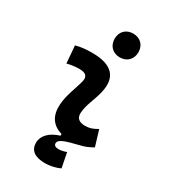

<svg xmlns="http://www.w3.org/2000/svg" viewBox="-229 -865 1044 1182"><g transform="rotate(30 293.0 -274.5)"><path d="M288.6 207C323.2 207 363.8 197.3 392.1 183.6L371.6 79.1C352.5 85.9 334 90.3 316.4 90.3C293.9 90.3 282.7 82.5 282.7 67.4C282.7 39.1 331.1 25.4 414.6 4.9C448.7 -2 477.5 -15.1 505.4 -31.2L471.7 -142.6C438 -123 417.5 -115.7 385.3 -115.7C342.3 -115.7 320.8 -134.8 323.2 -172.4C327.6 -234.9 356 -281.2 371.1 -345.2C400.4 -465.3 343.3 -527.3 200.2 -527.3C161.6 -527.3 123 -524.4 85 -513.7L95.2 -390.6C125 -398.4 154.8 -401.9 184.6 -401.9C228 -401.9 246.1 -382.3 236.3 -345.2C222.2 -288.1 191.4 -222.7 187 -153.3C181.6 -72.3 215.3 -20.5 286.1 0V12.2C217.3 33.2 176.8 74.7 176.8 124.5C176.8 179.7 214.8 207 288.6 207ZM360.4 -587.4C410.6 -587.4 444.8 -621.6 444.8 -671.9C444.8 -722.2 410.6 -756.3 360.4 -756.3C310.1 -756.3 275.9 -722.2 275.9 -671.9C275.9 -621.6 310.1 -587.4 360.4 -587.4Z"/></g></svg>

Font: Cascadia Code NF
Style: Bold Italic
Weight: 700
Italic angle: -10°
Monospace: yes
Designer: Aaron Bell
Foundry: Saja Typeworks
Version: Version 2404.023